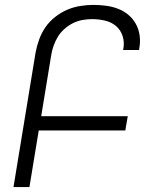

<svg xmlns="http://www.w3.org/2000/svg" viewBox="-20 -763 640 783"><path d="M35 0 125 -548Q130 -575 139.5 -601.5Q149 -628 165 -651.5Q181 -675 204.5 -693.5Q228 -712 253.5 -723Q279 -734 306.5 -738.5Q334 -743 361 -743Q387 -743 413 -739.5Q439 -736 462 -727Q485 -718 503.5 -702.5Q522 -687 534 -665.5Q546 -644 549.5 -618Q553 -592 548 -566L547 -559H482L483 -564Q488 -591 480 -616Q472 -641 453 -657Q434 -673 408 -679Q382 -685 356 -685Q336 -685 316.5 -681.5Q297 -678 278.5 -669Q260 -660 243.5 -645.5Q227 -631 216.5 -614Q206 -597 199 -577.5Q192 -558 189 -539L148 -289H501L491 -231H138L100 0Z"/></svg>

Font: Iosevka Light Extended
Style: Italic
Weight: 300
Width: 7
Italic angle: -9°
Monospace: yes
Designer: Belleve Invis
Foundry: Belleve Invis
Version: Version 32.5.0; ttfautohint (v1.8.4)